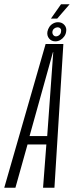

<svg xmlns="http://www.w3.org/2000/svg" viewBox="-55 -883 348 903"><path d="M-35 0H17.5L74.5 -203.5H163L147.5 0H201L243 -676H159.5ZM84 -243 194 -637.5H195.5L167 -243ZM205.5 -688.5Q218 -688.5 229 -695Q240 -701.5 247.2 -711.8Q254.5 -722 256 -734Q259.5 -752 248.2 -765.2Q237 -778.5 218 -778.5Q205.5 -778.5 194.8 -772.5Q184 -766.5 177.2 -756.5Q170.5 -746.5 168 -734Q165 -715 176 -701.8Q187 -688.5 205.5 -688.5ZM208 -712Q200.5 -712 195.5 -718.5Q190.5 -725 191.5 -734Q193 -743.5 200.2 -749Q207.5 -754.5 215.5 -754.5Q224 -754.5 229 -749Q234 -743.5 232 -734Q231.5 -725 224.2 -718.5Q217 -712 208 -712ZM184.5 -795.5H214L272.5 -863H232Z"/></svg>

Font: Anybody ExtraCondensed Light
Style: Italic
Weight: 300
Width: 2
Italic angle: -10°
Version: Version 1.113;gftools[0.9.25]